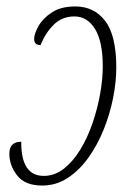

<svg xmlns="http://www.w3.org/2000/svg" viewBox="-20 -566 399 596"><path d="M111 10Q58 10 33.5 -21Q9 -52 9 -89Q9 -126 46 -126Q45 -20 116 -20Q150 -20 178.5 -42.5Q207 -65 229.5 -102Q252 -139 267.5 -184.5Q283 -230 291 -275.5Q299 -321 299 -360Q299 -437 275 -476Q251 -515 211 -515Q173 -515 147 -489.5Q121 -464 106 -426Q86 -426 86 -445Q86 -461 99.5 -485Q113 -509 141 -527.5Q169 -546 214 -546Q272 -546 306.5 -501Q341 -456 341 -356Q341 -312 331 -261.5Q321 -211 301.5 -163Q282 -115 254 -76Q226 -37 190 -13.5Q154 10 111 10Z"/></svg>

Font: Noto Serif ExtraCondensed ExtraLight
Style: Italic
Weight: 200
Width: 2
Italic angle: -12°
Designer: Monotype Design Team
Foundry: Monotype Imaging Inc.
Version: Version 2.014; ttfautohint (v1.8.4.7-5d5b)